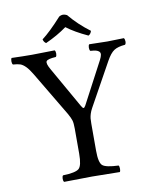

<svg xmlns="http://www.w3.org/2000/svg" viewBox="-90 -881 754 950"><g transform="rotate(-10 287.5 -406.0)"><path d="M312 -808.1Q356 -754.9 415 -710.9Q410.2 -694.8 398.9 -689.9Q334 -719.7 293 -751Q246.1 -716.8 186 -689.9Q174.8 -696.8 171.9 -710.9Q212.9 -741.7 272.9 -808.1Q291 -819.3 312 -808.1ZM336.9 -122.1Q336.9 -62 354 -47.6Q371.1 -33.2 434.1 -30.8Q438 -25.9 438 -13.9Q438 -2 434.1 2Q334 0 294.9 0Q252.9 0 154.8 2Q149.9 -2 149.9 -13.9Q149.9 -25.9 154.8 -30.8Q217.8 -32.7 234.9 -47.4Q252 -62 252 -122.1V-249Q252 -275.9 248 -289.6Q244.1 -303.2 231 -326.2L99.6 -546.9Q82.5 -575.7 68.6 -589.6Q54.7 -603.5 42 -607.9Q29.3 -612.3 5.9 -613.8Q1 -618.7 1 -630.4Q1 -642.1 4.9 -647Q64.9 -645 106.9 -645Q141.1 -645 221.2 -647Q226.1 -642.1 226.1 -630.1Q226.1 -618.2 221.2 -613.8Q179.7 -611.3 173.1 -601.1Q166.5 -590.8 185.1 -558.6L301.3 -354Q308.1 -341.8 312.5 -341.3Q316.9 -340.8 323.2 -352.1L433.6 -561Q441.4 -576.2 442.9 -585.9Q444.3 -595.7 438.7 -601.6Q433.1 -607.4 422.9 -610.1Q412.6 -612.8 395 -613.8Q390.1 -617.7 390.1 -629.9Q390.1 -642.1 395 -647Q475.1 -645 485.8 -645Q508.8 -645 568.8 -647Q573.7 -642.1 574 -630.1Q574.2 -618.2 568.8 -613.8Q532.7 -610.8 513.4 -598.4Q494.1 -585.9 474.1 -549.8L354.5 -334Q346.7 -319.8 342.8 -307.1Q338.9 -294.4 337.9 -284.7Q336.9 -274.9 336.9 -257.8Z"/></g></svg>

Font: Linux Libertine Capitals
Style: Small Caps
Weight: 400
Designer: Philipp H. Poll
Foundry: Philipp H. Poll
Version: Version 5.1.3